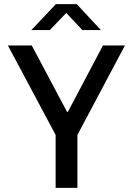

<svg xmlns="http://www.w3.org/2000/svg" viewBox="-20 -905 640 925"><path d="M248 0V-255L18 -686H133L303 -366H307L476 -686H582L353 -255V0ZM131 -760 249 -885H350L466 -760H377L284 -859H315L220 -760Z"/></svg>

Font: Chivo Mono Medium
Style: Regular
Weight: 400
Monospace: yes
Version: Version 1.008